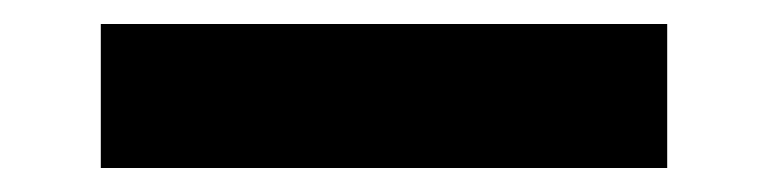

<svg xmlns="http://www.w3.org/2000/svg" viewBox="-20 -410 640 160"><path d="M64 -270V-390H536V-270Z"/></svg>

Font: Source Code Pro Black
Style: Regular
Weight: 900
Monospace: yes
Designer: Paul D. Hunt, Teo Tuominen
Foundry: Adobe Systems Incorporated
Version: Version 2.030;PS 1.000;hotconv 16.6.51;makeotf.lib2.5.65220